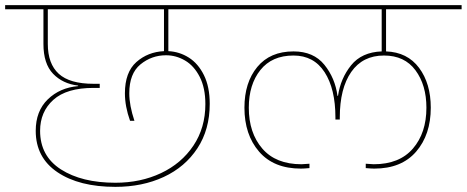

<svg xmlns="http://www.w3.org/2000/svg" viewBox="-55 -760 1816 747"><path d="M600 -724V-561Q643 -559 679.5 -536Q716 -513 738.5 -467.5Q761 -422 761 -356Q761 -256 713 -183Q665 -110 582 -71.5Q499 -33 394 -33Q253 -33 168.5 -90Q84 -147 84 -251Q84 -328 131 -373.5Q178 -419 249 -425V-427Q189 -434 151.5 -473Q114 -512 114 -589V-724H-35V-740H846V-724ZM583 -724H131V-589Q131 -512 173.5 -473Q216 -434 309 -434H333V-418H309Q204 -418 152.5 -371.5Q101 -325 101 -251Q101 -153 182 -101Q263 -49 394 -49Q492 -49 571.5 -86.5Q651 -124 697.5 -193.5Q744 -263 744 -355Q744 -418 722 -461Q700 -504 665 -524.5Q630 -545 591 -545Q535 -545 491.5 -509.5Q448 -474 448 -397Q448 -350 468 -290H451Q431 -346 431 -397Q431 -479 475.5 -518.5Q520 -558 583 -561Z M1447 -724V-560Q1530 -557 1575.5 -496Q1621 -435 1621 -341Q1621 -236 1564 -170Q1507 -104 1401 -104Q1390 -104 1368 -106V-123Q1390 -121 1399 -121Q1499 -121 1551.5 -182Q1604 -243 1604 -341Q1604 -429 1561.5 -486.5Q1519 -544 1439 -544Q1356 -544 1311.5 -480Q1267 -416 1267 -303V-295H1250V-303Q1250 -414 1208 -479Q1166 -544 1087 -544Q1003 -544 958 -487.5Q913 -431 913 -341Q913 -243 965.5 -182Q1018 -121 1118 -121Q1127 -121 1149 -123V-106Q1127 -104 1116 -104Q1010 -104 953 -170Q896 -236 896 -341Q896 -439 946 -499.5Q996 -560 1087 -560Q1165 -560 1207 -508Q1249 -456 1258 -387H1260Q1270 -455 1311 -506Q1352 -557 1430 -560V-724H776V-740H1741V-724Z"/></svg>

Font: Fz Poppins Thin
Style: Regular
Weight: 100
Designer: Ninad Kale (Devanagari), Jonny Pinhorn (Latin)
Foundry: Indian Type Foundry
Version: Vit hóa bi Vntype.Com & FontZin.Com